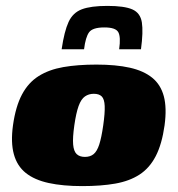

<svg xmlns="http://www.w3.org/2000/svg" viewBox="-20 -624 602 651"><path d="M259 7Q193 7 145 -3.5Q97 -14 67.5 -37.5Q38 -61 27 -101Q16 -141 24 -199Q33 -263 54.5 -303.5Q76 -344 111 -366Q146 -388 194.5 -396.5Q243 -405 307 -405Q373 -405 420 -394.5Q467 -384 496 -360.5Q525 -337 535.5 -297.5Q546 -258 538 -199Q529 -135 508 -94.5Q487 -54 453 -32Q419 -10 371 -1.5Q323 7 259 7ZM268 -92Q286 -92 297.5 -101.5Q309 -111 316.5 -134Q324 -157 330 -199Q336 -241 335 -264.5Q334 -288 325 -297Q316 -306 298 -306Q281 -306 268 -297Q255 -288 246.5 -264.5Q238 -241 232 -199Q226 -157 228 -134Q230 -111 240 -101.5Q250 -92 268 -92ZM344 -604Q402 -604 429 -592Q456 -580 461 -548Q466 -516 458 -457H384Q390 -499 381 -515Q372 -531 334 -531Q294 -531 282 -514.5Q270 -498 265 -457H189Q198 -518 212.5 -549.5Q227 -581 257.5 -592.5Q288 -604 344 -604Z"/></svg>

Font: Genos Black
Style: Italic
Weight: 900
Italic angle: -8°
Version: Version 1.010